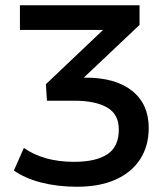

<svg xmlns="http://www.w3.org/2000/svg" viewBox="-20 -520 637 732"><path d="M274 192Q200 192 137.5 176Q75 160 33 130L71 44Q108 70 156 83.5Q204 97 262 97Q346 97 389.5 68Q433 39 433 -26Q433 -85 388 -110.5Q343 -136 264 -136H159L155 -199L411 -442L410 -406H56V-500H512V-425L274 -200L249 -224H306Q421 -224 484 -173.5Q547 -123 547 -32Q547 37 514 87.5Q481 138 420 165Q359 192 274 192Z"/></svg>

Font: Nunito Sans 6pt SemiBold
Style: Regular
Weight: 600
Version: Version 3.101;gftools[0.9.27]